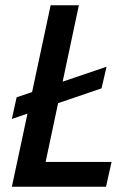

<svg xmlns="http://www.w3.org/2000/svg" viewBox="-20 -708 493 728"><path d="M25 -257 43 -339 384 -455 365 -373ZM25 0 172 -688H279L153 -94H403L382 0Z"/></svg>

Font: Saira SemiCondensed Medium
Style: Italic
Weight: 500
Width: 4
Italic angle: -12°
Designer: Hector Gatti with collaboration of the Omnibus-Type team
Foundry: Omnibus-Type
Version: Version 1.101